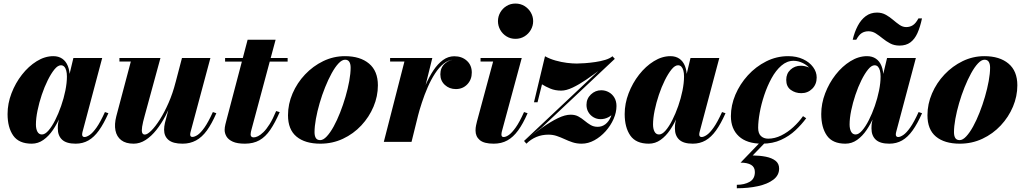

<svg xmlns="http://www.w3.org/2000/svg" viewBox="-20 -778 5626 1053"><path d="M154 10Q83.5 10 52.5 -34.5Q21.5 -79 21.5 -152.5Q21.5 -210 43 -266.2Q64.5 -322.5 100.5 -368.5Q136.5 -414.5 181.2 -442.2Q226 -470 272.5 -470Q301 -470 321.2 -456.2Q341.5 -442.5 352 -416.2Q362.5 -390 362.5 -353.5Q362.5 -332.5 356.8 -297.8Q351 -263 339.8 -222Q328.5 -181 311 -140.2Q293.5 -99.5 270.5 -65.5Q247.5 -31.5 218.2 -10.8Q189 10 154 10ZM210 -40.5Q227 -40.5 245.8 -62Q264.5 -83.5 282.5 -119Q300.5 -154.5 315.2 -196.8Q330 -239 338.5 -281.2Q347 -323.5 347 -358.5Q347 -377.5 343.2 -391.2Q339.5 -405 332.2 -412.5Q325 -420 314 -420Q297 -420 278.5 -397.2Q260 -374.5 241.8 -337.8Q223.5 -301 209 -257.8Q194.5 -214.5 185.8 -171.8Q177 -129 177 -95.5Q177 -71 185.2 -55.8Q193.5 -40.5 210 -40.5ZM395 10Q344 10 320.5 -12Q297 -34 297 -73.5Q297 -83.5 297.5 -91Q298 -98.5 299 -103.5L315 -179L340.5 -259.5L354.5 -343L382.5 -460H540.5L432.5 -54.5Q430.5 -47 430.5 -39.5Q430.5 -34.5 433.5 -30.5Q436.5 -26.5 443.5 -26.5Q455 -26.5 472 -38Q489 -49.5 509.8 -79Q530.5 -108.5 555.5 -163.5L574.5 -157Q549 -99.5 522.5 -62.5Q496 -25.5 465 -7.8Q434 10 395 10Z M713 10Q670 10 645 -9.2Q620 -28.5 613.2 -62.5Q606.5 -96.5 618 -141L697.5 -440.5H635V-460H860L774 -145Q763 -106 759.5 -83Q756 -60 759.8 -50Q763.5 -40 774.5 -40Q788 -40 810 -61.8Q832 -83.5 856.8 -122.5Q881.5 -161.5 904.5 -213.8Q927.5 -266 943 -327H958.5Q947 -282 929.2 -235Q911.5 -188 888.5 -144.2Q865.5 -100.5 837.8 -65.5Q810 -30.5 778.5 -10.2Q747 10 713 10ZM981.5 10Q928.5 10 904.2 -10.5Q880 -31 880 -66.5Q880 -75 881.2 -85Q882.5 -95 884.5 -103.5L978 -460H1134L1026 -57.5Q1024.5 -53 1023.8 -48.5Q1023 -44 1023 -40.5Q1023 -27 1035 -27Q1047.5 -27 1064.2 -38.2Q1081 -49.5 1101.8 -79Q1122.5 -108.5 1147.5 -163.5L1166.5 -157Q1141.5 -99.5 1114.8 -62.5Q1088 -25.5 1055.2 -7.8Q1022.5 10 981.5 10Z M1323 10Q1281 10 1256.8 -1Q1232.5 -12 1222.2 -29.5Q1212 -47 1212 -65.5Q1212 -79 1216.2 -96.2Q1220.5 -113.5 1224.5 -128.5L1338 -560H1491.5L1359 -66.5Q1357.5 -61 1356 -54.2Q1354.5 -47.5 1354.5 -41Q1354.5 -24.5 1371.5 -24.5Q1381.5 -24.5 1395 -31Q1408.5 -37.5 1424.8 -53.2Q1441 -69 1458.8 -97.2Q1476.5 -125.5 1494.5 -169L1514 -163Q1488.5 -104.5 1462.2 -66Q1436 -27.5 1402.8 -8.8Q1369.5 10 1323 10ZM1214.5 -440V-460H1557.5V-440Z M1737 10Q1653 10 1606.2 -28.8Q1559.5 -67.5 1559.5 -146Q1559.5 -207.5 1584.5 -265.5Q1609.5 -323.5 1653 -369.5Q1696.5 -415.5 1752.8 -442.8Q1809 -470 1871.5 -470Q1955.5 -470 2004 -429.2Q2052.5 -388.5 2052.5 -310Q2052.5 -250 2028.5 -193Q2004.5 -136 1961.5 -90Q1918.5 -44 1861 -17Q1803.5 10 1737 10ZM1736 -9.5Q1753 -9.5 1772 -29.8Q1791 -50 1809.8 -84Q1828.5 -118 1845.2 -160.5Q1862 -203 1875 -247.8Q1888 -292.5 1895.5 -333.8Q1903 -375 1903 -407Q1903 -427 1895.8 -438.8Q1888.5 -450.5 1872.5 -450.5Q1855.5 -450.5 1836.5 -430.2Q1817.5 -410 1798.8 -375.8Q1780 -341.5 1763 -299.2Q1746 -257 1733 -212.2Q1720 -167.5 1712.5 -126Q1705 -84.5 1705 -53Q1705 -32.5 1712.2 -21Q1719.5 -9.5 1736 -9.5Z M2085 0 2198 -440.5H2119.5V-460H2351L2237 0ZM2259.5 -138Q2269 -178.5 2282.5 -224Q2296 -269.5 2314.8 -313Q2333.5 -356.5 2357 -392Q2380.5 -427.5 2409.2 -448.5Q2438 -469.5 2471.5 -469.5Q2513 -469.5 2540.2 -445Q2567.5 -420.5 2567.5 -380Q2567.5 -341.5 2542.8 -315.5Q2518 -289.5 2480 -289.5Q2444.5 -289.5 2419.8 -312.2Q2395 -335 2395 -370.5Q2395 -407 2419.8 -429.5Q2444.5 -452 2481.5 -452Q2518 -452 2542.2 -433.8Q2566.5 -415.5 2566.5 -380L2547 -380.5Q2547 -413.5 2526 -432Q2505 -450.5 2470.5 -450.5Q2440.5 -450.5 2414.2 -429.8Q2388 -409 2365.8 -374.8Q2343.5 -340.5 2325.5 -299Q2307.5 -257.5 2293.8 -215.5Q2280 -173.5 2271 -138Z M2687.5 10Q2634.5 10 2611.2 -9.8Q2588 -29.5 2588 -62Q2588 -77.5 2591 -90.8Q2594 -104 2596 -112.5L2684.5 -440.5H2615.5V-460H2841.5L2732.5 -57.5Q2731.5 -53.5 2730.8 -49Q2730 -44.5 2730 -40Q2730 -34 2732.8 -30.2Q2735.5 -26.5 2742 -26.5Q2754.5 -26.5 2771 -38Q2787.5 -49.5 2808.5 -79Q2829.5 -108.5 2854 -163.5L2873.5 -157Q2848.5 -99.5 2821.5 -62.5Q2794.5 -25.5 2762.2 -7.8Q2730 10 2687.5 10ZM2807 -565Q2779.5 -565 2757.8 -578.5Q2736 -592 2723.5 -614.2Q2711 -636.5 2711 -662Q2711 -687.5 2723.5 -709.5Q2736 -731.5 2757.8 -745Q2779.5 -758.5 2807 -758.5Q2834.5 -758.5 2856.5 -745Q2878.5 -731.5 2891.2 -709.5Q2904 -687.5 2904 -662Q2904 -636.5 2891.2 -614.2Q2878.5 -592 2856.5 -578.5Q2834.5 -565 2807 -565Z M2854 -5 3263.5 -390.5 3351.5 -455 2951 -78.5ZM2867 10 2854 -5Q2907 -45.5 2953.8 -78.2Q3000.5 -111 3039.8 -130Q3079 -149 3110 -149Q3134.5 -149 3152.5 -139Q3170.5 -129 3186.2 -115.8Q3202 -102.5 3219 -92.5Q3236 -82.5 3258 -82.5Q3282 -82.5 3300.5 -97Q3319 -111.5 3330 -137.2Q3341 -163 3341 -196.5H3360Q3360 -177 3347.5 -160.8Q3335 -144.5 3315.5 -134.5Q3296 -124.5 3273.5 -124.5Q3253 -124.5 3235.2 -134.8Q3217.5 -145 3207 -162.8Q3196.5 -180.5 3196.5 -203Q3196.5 -237 3220.8 -260Q3245 -283 3277.5 -283Q3300 -283 3319.2 -272.2Q3338.5 -261.5 3349.8 -242Q3361 -222.5 3361 -196.5Q3361 -161.5 3345 -125.2Q3329 -89 3301.5 -58.2Q3274 -27.5 3240 -8.8Q3206 10 3170 10Q3143 10 3120.2 2.5Q3097.5 -5 3076.8 -14.8Q3056 -24.5 3034.2 -32Q3012.5 -39.5 2988 -39.5Q2952 -39.5 2921.5 -26.8Q2891 -14 2867 10ZM2908.5 -217 2969 -469.5Q2996 -454.5 3027.5 -445.8Q3059 -437 3089.5 -433.2Q3120 -429.5 3143 -429.5Q3161 -429.5 3188.2 -431.5Q3215.5 -433.5 3245 -437.8Q3274.5 -442 3299.8 -449.8Q3325 -457.5 3339 -469.5L3352 -455Q3314.5 -428.5 3274.5 -398.2Q3234.5 -368 3195.2 -341.2Q3156 -314.5 3120.8 -297.8Q3085.5 -281 3058 -281Q3025 -281 2998.5 -292Q2972 -303 2952.5 -315.5L2928 -217Z M3538.5 10Q3468 10 3437 -34.5Q3406 -79 3406 -152.5Q3406 -210 3427.5 -266.2Q3449 -322.5 3485 -368.5Q3521 -414.5 3565.8 -442.2Q3610.5 -470 3657 -470Q3685.5 -470 3705.8 -456.2Q3726 -442.5 3736.5 -416.2Q3747 -390 3747 -353.5Q3747 -332.5 3741.2 -297.8Q3735.5 -263 3724.2 -222Q3713 -181 3695.5 -140.2Q3678 -99.5 3655 -65.5Q3632 -31.5 3602.8 -10.8Q3573.5 10 3538.5 10ZM3594.5 -40.5Q3611.5 -40.5 3630.2 -62Q3649 -83.5 3667 -119Q3685 -154.5 3699.8 -196.8Q3714.5 -239 3723 -281.2Q3731.5 -323.5 3731.5 -358.5Q3731.5 -377.5 3727.8 -391.2Q3724 -405 3716.8 -412.5Q3709.5 -420 3698.5 -420Q3681.5 -420 3663 -397.2Q3644.5 -374.5 3626.2 -337.8Q3608 -301 3593.5 -257.8Q3579 -214.5 3570.2 -171.8Q3561.5 -129 3561.5 -95.5Q3561.5 -71 3569.8 -55.8Q3578 -40.5 3594.5 -40.5ZM3779.5 10Q3728.5 10 3705 -12Q3681.5 -34 3681.5 -73.5Q3681.5 -83.5 3682 -91Q3682.5 -98.5 3683.5 -103.5L3699.5 -179L3725 -259.5L3739 -343L3767 -460H3925L3817 -54.5Q3815 -47 3815 -39.5Q3815 -34.5 3818 -30.5Q3821 -26.5 3828 -26.5Q3839.5 -26.5 3856.5 -38Q3873.5 -49.5 3894.2 -79Q3915 -108.5 3940 -163.5L3959 -157Q3933.5 -99.5 3907 -62.5Q3880.5 -25.5 3849.5 -7.8Q3818.5 10 3779.5 10Z M4159 10Q4076 10 4032.2 -30.5Q3988.5 -71 3988.5 -141Q3988.5 -200.5 4013.2 -258.8Q4038 -317 4081.5 -364.8Q4125 -412.5 4181.8 -441.2Q4238.5 -470 4302.5 -470Q4349 -470 4384.2 -453.5Q4419.5 -437 4439.2 -410.2Q4459 -383.5 4459 -353Q4459 -315.5 4434.5 -291.2Q4410 -267 4374.5 -267Q4342 -267 4317 -285Q4292 -303 4292 -340Q4292 -374.5 4315.5 -396Q4339 -417.5 4372 -417.5Q4391 -417.5 4410.8 -410.2Q4430.5 -403 4444.2 -388.5Q4458 -374 4458 -353H4441Q4441 -378.5 4424.5 -399.2Q4408 -420 4383 -432.2Q4358 -444.5 4332 -444.5Q4296 -444.5 4265.5 -418.2Q4235 -392 4211.5 -349Q4188 -306 4171.5 -256.5Q4155 -207 4146.5 -159.5Q4138 -112 4138 -77Q4138 -46.5 4153.2 -32Q4168.5 -17.5 4193 -17.5Q4229 -17.5 4264.5 -35Q4300 -52.5 4330.8 -80.8Q4361.5 -109 4384 -141L4401.5 -129.5Q4376.5 -95.5 4342.5 -63.5Q4308.5 -31.5 4263.2 -10.8Q4218 10 4159 10ZM4021 254.5V235.5Q4062.5 235.5 4091.2 219.2Q4120 203 4120 165.5Q4120 138.5 4099.5 126.2Q4079 114 4041.5 114L4155 -4H4184L4108 74.5Q4147.5 75 4180.2 81.5Q4213 88 4233 103.5Q4253 119 4253 146.5Q4253 183.5 4221.2 207.5Q4189.5 231.5 4136.8 243Q4084 254.5 4021 254.5Z M4616.5 10Q4546 10 4515 -34.5Q4484 -79 4484 -152.5Q4484 -210 4505.5 -266.2Q4527 -322.5 4563 -368.5Q4599 -414.5 4643.8 -442.2Q4688.5 -470 4735 -470Q4763.5 -470 4783.8 -456.2Q4804 -442.5 4814.5 -416.2Q4825 -390 4825 -353.5Q4825 -332.5 4819.2 -297.8Q4813.5 -263 4802.2 -222Q4791 -181 4773.5 -140.2Q4756 -99.5 4733 -65.5Q4710 -31.5 4680.8 -10.8Q4651.5 10 4616.5 10ZM4672.5 -40.5Q4689.5 -40.5 4708.2 -62Q4727 -83.5 4745 -119Q4763 -154.5 4777.8 -196.8Q4792.5 -239 4801 -281.2Q4809.5 -323.5 4809.5 -358.5Q4809.5 -377.5 4805.8 -391.2Q4802 -405 4794.8 -412.5Q4787.5 -420 4776.5 -420Q4759.5 -420 4741 -397.2Q4722.5 -374.5 4704.2 -337.8Q4686 -301 4671.5 -257.8Q4657 -214.5 4648.2 -171.8Q4639.5 -129 4639.5 -95.5Q4639.5 -71 4647.8 -55.8Q4656 -40.5 4672.5 -40.5ZM4857.5 10Q4806.5 10 4783 -12Q4759.5 -34 4759.5 -73.5Q4759.5 -83.5 4760 -91Q4760.5 -98.5 4761.5 -103.5L4777.5 -179L4803 -259.5L4817 -343L4845 -460H5003L4895 -54.5Q4893 -47 4893 -39.5Q4893 -34.5 4896 -30.5Q4899 -26.5 4906 -26.5Q4917.5 -26.5 4934.5 -38Q4951.5 -49.5 4972.2 -79Q4993 -108.5 5018 -163.5L5037 -157Q5011.5 -99.5 4985 -62.5Q4958.5 -25.5 4927.5 -7.8Q4896.5 10 4857.5 10ZM4913.5 -528Q4884 -528 4861.8 -540Q4839.5 -552 4820.5 -567.5Q4801.5 -583 4783 -594.8Q4764.5 -606.5 4743 -606.5Q4722.5 -606.5 4706.8 -597Q4691 -587.5 4676 -560H4656.5Q4666.5 -602.5 4684.2 -636.2Q4702 -670 4728.2 -689.5Q4754.5 -709 4790 -709Q4816.5 -709 4838 -697Q4859.5 -685 4877.8 -669.2Q4896 -653.5 4913.5 -641.5Q4931 -629.5 4950 -629.5Q4970.5 -629.5 4986.5 -639.8Q5002.5 -650 5017 -677H5036.5Q5026.5 -629.5 5011.5 -596.2Q4996.5 -563 4972.8 -545.5Q4949 -528 4913.5 -528Z M5244 10Q5160 10 5113.2 -28.8Q5066.5 -67.5 5066.5 -146Q5066.5 -207.5 5091.5 -265.5Q5116.5 -323.5 5160 -369.5Q5203.5 -415.5 5259.8 -442.8Q5316 -470 5378.5 -470Q5462.5 -470 5511 -429.2Q5559.5 -388.5 5559.5 -310Q5559.5 -250 5535.5 -193Q5511.5 -136 5468.5 -90Q5425.5 -44 5368 -17Q5310.5 10 5244 10ZM5243 -9.5Q5260 -9.5 5279 -29.8Q5298 -50 5316.8 -84Q5335.5 -118 5352.2 -160.5Q5369 -203 5382 -247.8Q5395 -292.5 5402.5 -333.8Q5410 -375 5410 -407Q5410 -427 5402.8 -438.8Q5395.5 -450.5 5379.5 -450.5Q5362.5 -450.5 5343.5 -430.2Q5324.5 -410 5305.8 -375.8Q5287 -341.5 5270 -299.2Q5253 -257 5240 -212.2Q5227 -167.5 5219.5 -126Q5212 -84.5 5212 -53Q5212 -32.5 5219.2 -21Q5226.5 -9.5 5243 -9.5Z"/></svg>

Font: Bodoni Moda 11pt ExtraBold
Style: Italic
Weight: 800
Italic angle: -13°
Version: Version 2.004